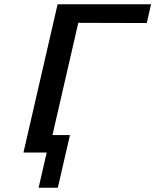

<svg xmlns="http://www.w3.org/2000/svg" viewBox="-20 -715 728 900"><path d="M90 0 250 -695H688L668 -607L347 -608L226 -82H308L251 165H161L199 0Z"/></svg>

Font: Coval
Style: Medium Italic
Weight: 500
Foundry: Context Ltd
Version: Version 001.000